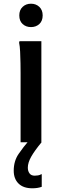

<svg xmlns="http://www.w3.org/2000/svg" viewBox="-20 -767 335 1035"><path d="M91 0V-374Q91 -394 90.5 -425.5Q90 -457 88.5 -488Q87 -519 83 -537L85 -545H203V0ZM147 -621Q120 -621 102 -637.5Q84 -654 84 -684Q84 -713 102 -730Q120 -747 147 -747Q174 -747 192 -730Q210 -713 210 -684Q210 -654 192 -637.5Q174 -621 147 -621ZM54 153Q54 101 80.5 62.5Q107 24 135 -8L204 0Q166 46 148 78Q130 110 130 137Q130 155 139 167.5Q148 180 167 180Q176 180 185 178.5Q194 177 203 172H205V240Q194 244 181.5 246Q169 248 154 248Q106 248 80 222.5Q54 197 54 153Z"/></svg>

Font: Kufam Medium
Style: Regular
Weight: 500
Designer: Wael Morcos, Artur Schmal
Foundry: Original Type
Version: Version 1.300; ttfautohint (v1.8.3)